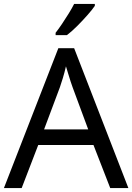

<svg xmlns="http://www.w3.org/2000/svg" viewBox="-20 -964 679 984"><path d="M545 0 459 -221H176L91 0H0L279 -717H360L638 0ZM352 -517Q349 -525 342 -546Q335 -567 328.5 -589.5Q322 -612 318 -624Q311 -593 302 -563.5Q293 -534 287 -517L206 -301H432ZM466 -934Q454 -916 429 -887.5Q404 -859 375.5 -830.5Q347 -802 323 -784H265V-796Q280 -815 297.5 -841Q315 -867 332 -894.5Q349 -922 360 -944H466Z"/></svg>

Font: Noto Sans Saurashtra
Style: Regular
Weight: 400
Designer: Monotype Design Team
Foundry: Monotype Imaging Inc.
Version: Version 2.001; ttfautohint (v1.8.4.7-5d5b)